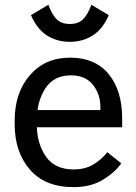

<svg xmlns="http://www.w3.org/2000/svg" viewBox="-20 -770 571 805"><path d="M272.9 -669.4Q306.6 -669.4 326.7 -687.7Q346.7 -706.1 363.3 -750L436 -706.5Q411.1 -648.4 369.1 -621.6Q327.1 -594.7 272.9 -594.7Q218.3 -594.7 176.5 -621.6Q134.8 -648.4 109.9 -706.5L182.6 -750Q199.2 -706.1 219.2 -687.7Q239.3 -669.4 272.9 -669.4ZM41.5 -249V-264.6Q41.5 -380.9 105.2 -454.6Q168.9 -528.3 273.9 -528.3Q378.9 -528.3 435.5 -459.5Q492.2 -390.6 492.2 -273.4V-236.3H97.2V-308.6H400.9V-320.3Q400.9 -376 369.1 -415Q337.4 -454.1 277.8 -454.1Q205.6 -454.1 169.9 -399.2Q134.3 -344.2 134.3 -264.6V-249Q134.3 -169.4 171.9 -114.5Q209.5 -59.6 288.6 -59.6Q337.4 -59.6 372.6 -81.1Q407.7 -102.5 429.7 -131.8L488.3 -85.4Q463.9 -48.8 412.8 -17.1Q361.8 14.6 288.6 14.6Q168.9 14.6 105.2 -59.1Q41.5 -132.8 41.5 -249Z"/></svg>

Font: RobotoFlex
Style: Regular
Weight: 400
Designer: Berlow after Robertson
Foundry: Google
Version: Version 2.136